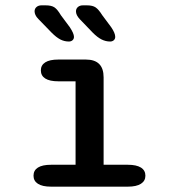

<svg xmlns="http://www.w3.org/2000/svg" viewBox="-20 -699 659 719"><path d="M171.5 0Q138.5 0 122 -10.8Q105.5 -21.5 105.5 -41Q105.5 -61 122 -71.5Q138.5 -82 171.5 -82H263V-394.5H198.5Q166 -394.5 149.5 -405Q133 -415.5 133 -435.5Q133 -455 149.5 -465.5Q166 -476 198.5 -476H301.5Q368 -476 368 -409.5V-82H458.5Q491 -82 507.8 -71.5Q524.5 -61 524.5 -41Q524.5 -21.5 507.8 -10.8Q491 0 458.5 0ZM238 -543.5Q221 -543.5 206 -551.2Q191 -559 174 -576L124 -627.5Q116 -635.5 112.8 -642.8Q109.5 -650 109.5 -656.5Q109.5 -666.5 116.8 -672.8Q124 -679 135.5 -679H151Q172.5 -679 183.8 -671.5Q195 -664 208 -642L241.5 -597Q257 -573.5 257 -561Q257 -553 251.5 -548.2Q246 -543.5 238 -543.5ZM392.5 -543.5Q376 -543.5 360.5 -551.2Q345 -559 328 -576L278.5 -627.5Q264.5 -642.5 264.5 -656.5Q264.5 -666.5 271.8 -672.8Q279 -679 290.5 -679H305.5Q327 -679 338.2 -671.2Q349.5 -663.5 363 -642L396.5 -597Q411.5 -575 411.5 -561Q411.5 -553 406 -548.2Q400.5 -543.5 392.5 -543.5Z"/></svg>

Font: Sono ExtraLight Monospace Medium
Style: Regular
Weight: 500
Version: Version 2.112